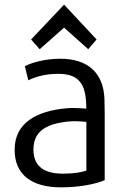

<svg xmlns="http://www.w3.org/2000/svg" viewBox="-20 -795 555 827"><path d="M256 -676 360 -583 396 -625 256 -775 114 -625 151 -583ZM352 -60C327 -52 294 -47 252 -47C173 -47 124 -76 124 -151C124 -236 189 -261 267 -271C280 -272 292 -273 303 -273C322 -273 338 -271 352 -270ZM431 -19V-307C431 -327 430 -347 430 -366C427 -482 357 -542 240 -542C171 -542 114 -524 87 -510L102 -449C128 -462 169 -477 232 -477C331 -477 351 -420 352 -327C338 -328 314 -330 291 -330C284 -330 277 -329 270 -329C141 -318 43 -268 43 -150C43 -42 117 12 243 12C324 12 395 -3 431 -19Z"/></svg>

Font: Repo
Style: Regular
Weight: 400
Designer: Stefan Peev
Foundry: Context Ltd
Version: Version 0.000